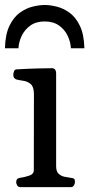

<svg xmlns="http://www.w3.org/2000/svg" viewBox="-32 -766 365 786"><path d="M50.8 0Q42.5 0 38.3 -7.3Q34.2 -14.6 34.2 -20Q34.2 -36.1 50.3 -38.1Q68.4 -40.5 87.4 -46.9Q106.4 -53.2 106.4 -69.3L106.9 -379.9Q106.9 -410.2 94.2 -421.4Q81.5 -432.6 64.5 -435.1Q47.4 -437.5 34.2 -440.9Q29.3 -443.4 25.9 -447.3Q22.5 -451.2 22.5 -460.4Q22.5 -466.3 25.4 -473.9Q28.3 -481.4 34.2 -481.9Q83 -484.9 122.6 -485.8Q162.1 -486.8 183.1 -486.8Q187 -486.8 191.9 -482.9Q196.8 -479 197.8 -467.3V-85.4Q197.8 -64.5 207.8 -54.9Q217.8 -45.4 231.7 -42.5Q245.6 -39.6 257.3 -38.1Q267.6 -37.1 271.2 -34.2Q274.9 -31.2 274.9 -20Q274.9 -14.6 270.8 -7.3Q266.6 0 258.3 0ZM150.9 -745.6Q172.4 -745.6 199.7 -739Q227.1 -732.4 252.4 -714.1Q277.8 -695.8 294.9 -660.6Q312 -625.5 313.5 -568.4H258.3Q256.8 -594.7 244.9 -619.9Q232.9 -645 209.5 -661.6Q186 -678.2 150.9 -678.2Q115.7 -678.2 92.5 -661.6Q69.3 -645 57.1 -619.9Q44.9 -594.7 43.5 -568.4H-11.7Q-10.3 -625.5 6.8 -660.6Q23.9 -695.8 49.3 -714.1Q74.7 -732.4 102.1 -739Q129.4 -745.6 150.9 -745.6Z"/></svg>

Font: Gelasio
Style: Regular
Weight: 400
Designer: Eben Sorkin
Foundry: Eben Sorkin
Version: Version 1.008